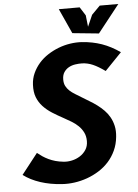

<svg xmlns="http://www.w3.org/2000/svg" viewBox="-62 -997 755 1054"><g transform="rotate(-5 315.0 -470.5)"><path d="M529.5 -589Q510.5 -602.5 494.2 -612.2Q478 -622 463 -628.5Q448 -635 433.5 -638.2Q419 -641.5 404 -642Q385.5 -642.5 365.8 -639.5Q346 -636.5 330 -627.5Q314 -618.5 303.5 -602.8Q293 -587 293 -562.5Q293 -541.5 300.5 -526.8Q308 -512 321 -500Q334 -488 351 -477.8Q368 -467.5 387.5 -455.5Q406.5 -443.5 427.2 -431.2Q448 -419 467.8 -404.2Q487.5 -389.5 504.8 -372Q522 -354.5 534.2 -332.8Q546.5 -311 552.5 -284.2Q558.5 -257.5 555 -224Q551 -183 535.2 -149Q519.5 -115 495.5 -88.5Q471.5 -62 440.8 -42.8Q410 -23.5 375.8 -11.2Q341.5 1 305.8 6Q270 11 236 8.5Q172.5 4.5 118.2 -13.2Q64 -31 25 -60.5L114 -174Q127.5 -163 142 -153.2Q156.5 -143.5 173.8 -135.2Q191 -127 211.2 -121.2Q231.5 -115.5 256 -113Q278 -110.5 302 -115.8Q326 -121 346.2 -133.8Q366.5 -146.5 379.8 -166.8Q393 -187 393 -215Q393 -242.5 382.5 -263.2Q372 -284 355.2 -300Q338.5 -316 318 -328.2Q297.5 -340.5 277.5 -351.5Q245 -369 216.2 -387.2Q187.5 -405.5 166.5 -428Q145.5 -450.5 134.2 -479.5Q123 -508.5 125 -548.5Q126.5 -582.5 140 -612Q153.5 -641.5 174.8 -665.8Q196 -690 224.2 -708.2Q252.5 -726.5 283.8 -738.5Q315 -750.5 348 -755.5Q381 -760.5 412.5 -758.5Q471 -754.5 521.8 -736.8Q572.5 -719 621.5 -684.5ZM510.5 -797.5 365 -812 302.5 -949.5H417.5L447 -903L454 -839.5L482 -903L528 -949.5H630.5Z"/></g></svg>

Font: B612
Style: Bold Italic
Weight: 700
Italic angle: -10°
Designer: Nicolas Chauveau, Thomas Paillot, Jonathan Favre-Lamarine, Jean-Luc Vinot
Foundry: AIRBUS
Version: Version 1.008